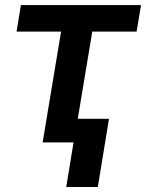

<svg xmlns="http://www.w3.org/2000/svg" viewBox="-20 -566 581 763"><path d="M45.9 -440.4 63 -545.9H540.5L522.9 -440.4H346.7L273.4 0H149.4L222.7 -440.4ZM413.1 -93.8 368.7 177.2H243.2L287.6 -93.8Z"/></svg>

Font: Inter Tight SemiBold
Style: Italic
Weight: 600
Italic angle: -9.39999°
Designer: Rasmus Andersson
Foundry: rsms
Version: Version 3.004